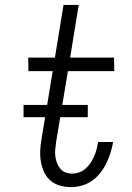

<svg xmlns="http://www.w3.org/2000/svg" viewBox="-20 -755 540 783"><path d="M270 8Q247 8 225 2Q203 -4 186.5 -18Q170 -32 160.5 -52Q151 -72 147 -94Q143 -116 144 -139.5Q145 -163 149 -186L195 -465H96L95 -520H204L239 -735H301L266 -520H445L446 -465H257L209 -177Q207 -162 205.5 -147.5Q204 -133 205.5 -119Q207 -105 212 -91.5Q217 -78 225.5 -67.5Q234 -57 247 -52Q260 -47 274 -47Q288 -47 302.5 -52Q317 -57 328.5 -67Q340 -77 348.5 -89.5Q357 -102 363 -115.5Q369 -129 373 -143Q377 -157 379 -171L380 -176H441L440 -169Q436 -148 429 -127Q422 -106 412 -86Q402 -66 387.5 -48Q373 -30 354 -17Q335 -4 313 2Q291 8 270 8ZM76 -277V-327H338V-277Z"/></svg>

Font: Iosevka Term Curly Lt Obl
Style: Regular
Weight: 300
Italic angle: -9°
Designer: Belleve Invis
Foundry: Belleve Invis
Version: Version 32.3.0